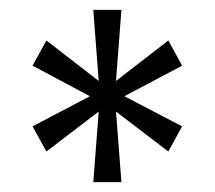

<svg xmlns="http://www.w3.org/2000/svg" viewBox="-20 -706 435 389"><path d="M169 -337 180 -480 74 -399 46 -450 162 -511 46 -573 74 -624 180 -542 169 -686H226L215 -542L321 -624L349 -573L232 -511L349 -450L321 -399L215 -480L226 -337Z"/></svg>

Font: Archivo SemiCondensed Thin
Style: Regular
Weight: 250
Width: 4
Designer: Hector Gatti
Foundry: Omnibus-Type
Version: Version 2.001